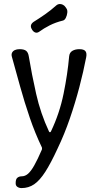

<svg xmlns="http://www.w3.org/2000/svg" viewBox="-20 -758 500 980"><path d="M90 202Q78 202 69 196Q60 190 60 178V176Q60 156 69 149Q78 142 90 142Q108 142 123 129Q138 116 155 86Q172 56 194 5Q195 0 194 -5Q159 -78 132 -157Q105 -236 83 -315.5Q61 -395 41 -467Q37 -480 41.5 -489Q46 -498 56 -502.5Q66 -507 80 -507Q103 -507 113.5 -498.5Q124 -490 127 -470Q142 -379 164.5 -279Q187 -179 230 -87Q232 -83 235 -83Q238 -83 240 -87Q284 -179 304.5 -279.5Q325 -380 333 -471Q335 -490 349.5 -498.5Q364 -507 385 -507Q408 -507 416 -497Q424 -487 420 -466Q406 -393 385 -313Q364 -233 336.5 -153Q309 -73 274 0Q240 74 211.5 118.5Q183 163 154.5 182.5Q126 202 90 202ZM180 -596Q170 -589 160.5 -592Q151 -595 144 -606L143 -608Q136 -619 138 -628.5Q140 -638 151 -646Q180 -664 209.5 -684.5Q239 -705 268 -731Q275 -737 283.5 -737.5Q292 -738 300.5 -734Q309 -730 315 -721L319 -715Q325 -707 323.5 -693Q322 -679 316 -667Q310 -655 301 -653Q264 -644 233.5 -628.5Q203 -613 180 -596Z"/></svg>

Font: Winky Sans Light
Style: Regular
Weight: 300
Designer: Simon Atzbach
Foundry: typofactur
Version: Version 1.205